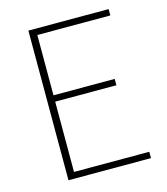

<svg xmlns="http://www.w3.org/2000/svg" viewBox="-101 -739 712 818"><g transform="rotate(-15 255.0 -330.0)"><path d="M100 0V-660H454V-632H132V-366H402V-338H132V-28H464V0Z"/></g></svg>

Font: Assistant ExtraLight
Style: Regular
Weight: 200
Designer: Hebrew By Ben Nathan, Latin by Paul Hunt
Version: Version 3.000